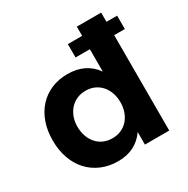

<svg xmlns="http://www.w3.org/2000/svg" viewBox="-168 -891 1024 1046"><g transform="rotate(-30 344.0 -368.0)"><path d="M605 -600V0H452V-79Q423 -37 380.5 -15.5Q338 6 282 6Q225 6 178 -14Q131 -34 97.5 -70.5Q64 -107 46 -158Q28 -209 28 -271Q28 -332 46 -382.5Q64 -433 97 -469Q130 -505 176 -524.5Q222 -544 278 -544Q335 -544 379 -522.5Q423 -501 452 -459V-600H362V-684H452V-742H605V-684H672V-600ZM318 -118Q348 -118 372.5 -129Q397 -140 414.5 -159.5Q432 -179 442 -206.5Q452 -234 452 -267Q452 -300 442 -327.5Q432 -355 414.5 -374.5Q397 -394 372.5 -405Q348 -416 318 -416Q288 -416 263 -405Q238 -394 220 -374Q202 -354 192 -327Q182 -300 182 -267Q183 -201 220 -159.5Q257 -118 318 -118Z"/></g></svg>

Font: Montserrat Semi Bold
Style: Regular
Weight: 600
Designer: Julieta Ulanovsky
Foundry: Julieta Ulanovsky
Version: Version 3.001 September 28, 2015